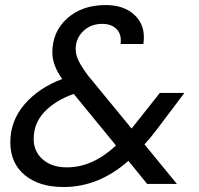

<svg xmlns="http://www.w3.org/2000/svg" viewBox="-20 -731 790 763"><path d="M549.8 -556.2H459Q460 -561 460 -570.8Q460 -601.1 439.7 -618.7Q419.4 -636.2 386.2 -636.2Q340.8 -636.2 310.8 -607.2Q280.8 -578.1 280.8 -537.1Q280.8 -513.2 292.7 -488.8Q304.7 -464.4 331.1 -429.2L502.9 -220.2Q506.3 -224.6 525.9 -249L615.2 -361.8H712.9L606 -220.2Q576.7 -181.2 554.2 -157.2L683.1 0H564.9L490.2 -91.8Q372.6 12.2 232.9 12.2Q135.3 12.2 78.1 -35.4Q21 -83 21 -166Q21 -250 76.9 -315.7Q132.8 -381.3 227.1 -417Q188 -472.2 188 -522Q188 -605 247.1 -658Q306.2 -710.9 399.9 -710.9Q469.7 -710.9 510.7 -675Q551.8 -639.2 551.8 -583Q551.8 -573.7 549.8 -556.2ZM246.1 -65.9Q348.1 -65.9 440.9 -152.8L272.9 -357.9Q198.7 -331.1 156.2 -285.9Q113.8 -240.7 113.8 -179.2Q113.8 -128.9 149.9 -97.4Q186 -65.9 246.1 -65.9Z"/></svg>

Font: Poppins
Style: Italic
Weight: 400
Italic angle: -10°
Designer: Ninad Kale (Devanagari), Jonny Pinhorn (Latin)
Foundry: Indian Type Foundry
Version: Version 3.200;PS 1.000;hotconv 16.6.54;makeotf.lib2.5.65590